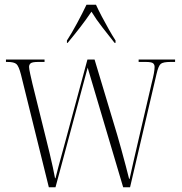

<svg xmlns="http://www.w3.org/2000/svg" viewBox="-20 -786 765 806"><path d="M68 -473Q59 -508 49 -517Q39 -526 11 -526H5V-536H167V-526H141Q116 -526 109 -520.5Q102 -515 102 -505Q102 -497 107 -474.5Q112 -452 116 -435L175 -197Q181 -173 188.5 -142Q196 -111 202 -83Q208 -55 211 -38H213Q217 -54 225 -85Q233 -116 242.5 -149Q252 -182 258 -206L347 -536H377L472 -220Q479 -196 489 -160Q499 -124 508 -89.5Q517 -55 522 -35H524Q530 -62 540 -106.5Q550 -151 563 -206L617 -438Q623 -461 626 -478Q629 -495 629 -505Q629 -515 622.5 -520.5Q616 -526 591 -526H562V-536H715V-526H696Q665 -526 655 -518Q645 -510 637 -475L526 0H497L348 -502L213 0H185ZM261 -616Q280 -645 303.5 -688.5Q327 -732 343 -766H383Q393 -744 407.5 -716.5Q422 -689 437 -662.5Q452 -636 465 -616V-606H461Q435 -639 409.5 -671.5Q384 -704 364 -737Q341 -703 317 -672Q293 -641 264 -606H261Z"/></svg>

Font: Noto Serif Display Condensed ExtraLight
Style: Regular
Weight: 200
Width: 3
Designer: Monotype Design Team
Foundry: Monotype Imaging Inc.
Version: Version 2.009